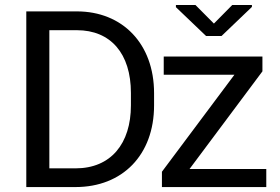

<svg xmlns="http://www.w3.org/2000/svg" viewBox="-20 -757 1135 777"><path d="M285.6 0C475.6 0 603.5 -129.9 603.5 -330.6V-379.9C603.5 -580.6 475.1 -710.9 291 -710.9H86.4V0ZM179.7 -634.8H291C428.2 -634.8 509.8 -540 509.8 -380.9V-330.6C509.8 -175.8 428.7 -75.7 285.6 -75.7H179.7ZM1057.6 -73.2H747.1L1042 -468.3V-528.3H642.6V-454.6H928.7L635.3 -62V0H1057.6ZM771 -736.8H691.9V-728L814 -611.3H876.5L999.5 -729V-736.8H919.9L845.7 -661.6Z"/></svg>

Font: Bert Sans
Style: Regular
Weight: 400
Designer: Christian Robertson (Google), Cristiano Sobral
Foundry: Google, Cristiano Sobral
Version: Version 3.101